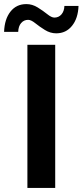

<svg xmlns="http://www.w3.org/2000/svg" viewBox="-42 -919 404 939"><path d="M92 0V-700H228V0ZM-22 -763Q-20 -825 9 -862Q38 -899 87 -899Q116 -899 142.5 -882.5Q169 -866 189.5 -849.5Q210 -833 224 -833Q245 -833 258.5 -848.5Q272 -864 273 -890H342Q340 -830 310.5 -793Q281 -756 233 -756Q204 -756 177.5 -772.5Q151 -789 130.5 -805.5Q110 -822 96 -822Q75 -822 61.5 -806.5Q48 -791 47 -763Z"/></svg>

Font: Belfius21
Style: Bold
Weight: 700
Designer: Montserrat's base design by Julieta Ulanovsky, modified by Coast SPRL for Belfius Bank NV.
Foundry: Montserrat's base design by Julieta Ulanovsky, modified by Coast SPRL for Belfius Bank NV.
Version: Version 2.000;FEAKit 1.0